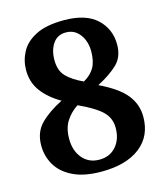

<svg xmlns="http://www.w3.org/2000/svg" viewBox="-110 -808 779 903"><g transform="rotate(-15 279.5 -357.0)"><path d="M273 10Q190 10 136 -16Q82 -42 56 -85.5Q30 -129 30 -182Q30 -247 70.5 -287.5Q111 -328 177 -361Q117 -396 85 -440Q53 -484 53 -542Q53 -589 75 -630.5Q97 -672 148 -698Q199 -724 285 -724Q391 -724 444.5 -674.5Q498 -625 498 -549Q498 -489 461.5 -454Q425 -419 363 -387Q453 -344 491 -297Q529 -250 529 -189Q529 -95 461.5 -42.5Q394 10 273 10ZM302 -421Q339 -442 355.5 -472Q372 -502 372 -551Q372 -580 361.5 -606Q351 -632 330.5 -649Q310 -666 279 -666Q238 -666 216 -634Q194 -602 194 -554Q194 -502 222 -473.5Q250 -445 302 -421ZM278 -47Q329 -47 359.5 -82Q390 -117 390 -172Q390 -221 355.5 -253.5Q321 -286 244 -321Q210 -299 187.5 -265Q165 -231 165 -178Q165 -120 196 -83.5Q227 -47 278 -47Z"/></g></svg>

Font: Noto Serif Yezidi
Style: Bold
Weight: 700
Designer: Dalton Maag Ltd
Foundry: Dalton Maag Ltd
Version: Version 1.001; ttfautohint (v1.8.4.7-5d5b)